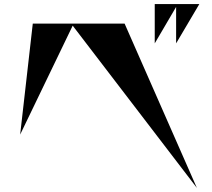

<svg xmlns="http://www.w3.org/2000/svg" viewBox="-20 -859 1040 943"><path d="M845 -646V-825L740 -646V-839H959ZM141 -743H592L947 64L337 -733L79 -198Z"/></svg>

Font: Chokokutai
Style: Regular
Weight: 400
Designer: 108号,108go
Foundry: Font Zone 108
Version: Version 1.000; ttfautohint (v1.8.3)